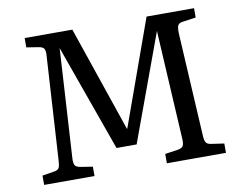

<svg xmlns="http://www.w3.org/2000/svg" viewBox="-77 -808 1154 912"><g transform="rotate(-10 500.5 -351.5)"><path d="M65 0V-45L122 -54Q143 -57 147.5 -69.5Q152 -82 153 -105L183 -602Q185 -627 178.5 -636.5Q172 -646 152 -649L95 -658V-703H325L499 -193L503 -202L683 -703H912V-658L849 -649Q831 -647 825 -637Q819 -627 820 -598L848 -101Q849 -75 856 -65.5Q863 -56 881 -54L942 -45V0H657V-45L719 -54Q738 -57 744.5 -67Q751 -77 749 -105L720 -620V-628L531 -113H434L250 -628V-621L219 -101Q218 -81 222.5 -69.5Q227 -58 251 -54L308 -45V0Z"/></g></svg>

Font: Literata 18pt
Style: Regular
Weight: 400
Designer: Latin by Veronika Burian and Jose Scaglione. Greek by Irene Vlachou. Cyrillic by Vera Evstafieva.
Foundry: TypeTogether
Version: Version 3.103;gftools[0.9.29]